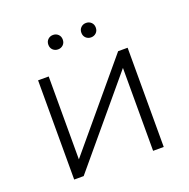

<svg xmlns="http://www.w3.org/2000/svg" viewBox="-126 -830 937 951"><g transform="rotate(-20 342.0 -354.5)"><path d="M106 0V-523H162V-86L528 -523H578V0H522V-437L156 0ZM426 -633Q410 -633 399 -643.5Q388 -654 388 -671Q388 -688 399 -698.5Q410 -709 426 -709Q442 -709 453 -698.5Q464 -688 464 -671Q464 -654 453 -643.5Q442 -633 426 -633ZM252 -633Q236 -633 225 -643.5Q214 -654 214 -671Q214 -688 225 -698.5Q236 -709 252 -709Q268 -709 279 -698.5Q290 -688 290 -671Q290 -654 279 -643.5Q268 -633 252 -633Z"/></g></svg>

Font: Montserrat-Alt1 Light
Style: Regular
Weight: 300
Designer: Differentunic
Foundry: Differentunic
Version: Version 7.222